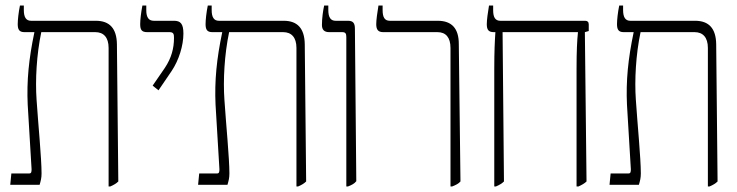

<svg xmlns="http://www.w3.org/2000/svg" viewBox="-20 -667 2660 693"><path d="M17 0H123C127 -14 130 -24 130 -41C130 -96 118 -217 112 -307C107 -378 112 -470 129 -551H324C354 -551 372 -532 372 -494V6H378C390 1 400 -5 407 -12L402 -508C401 -564 376 -592 326 -592H92C74 -592 66 -605 66 -631V-647H52C47 -623 44 -595 44 -580C44 -561 49 -551 68 -551H104V-550C84 -455 76 -375 80 -289L94 -56C94 -47 93 -41 86 -41H21Z M552 -341 599 -410C626 -450 642 -503 642 -546C642 -582 631 -592 608 -592H535C517 -592 508 -604 508 -630V-647H494C489 -622 486 -595 486 -580C486 -560 491 -551 511 -551H592C607 -551 608 -543 608 -530C608 -493 599 -458 575 -422L531 -358Z M695 0H801C805 -14 808 -24 808 -41C808 -96 796 -217 790 -307C785 -378 790 -470 807 -551H1002C1032 -551 1050 -532 1050 -494V6H1056C1068 1 1078 -5 1085 -12L1080 -508C1079 -564 1054 -592 1004 -592H770C752 -592 744 -605 744 -631V-647H730C725 -623 722 -595 722 -580C722 -561 727 -551 746 -551H782V-550C762 -455 754 -375 758 -289L772 -56C772 -47 771 -41 764 -41H699Z M1230 6H1236C1249 1 1259 -4 1266 -13L1261 -563C1261 -583 1255 -592 1236 -592H1191C1173 -592 1165 -605 1165 -631V-647H1150C1146 -629 1142 -601 1142 -577C1142 -560 1150 -551 1168 -551H1215C1227 -551 1230 -546 1230 -533Z M1606 6H1612C1625 1 1635 -4 1642 -12L1636 -508C1636 -564 1611 -592 1560 -592H1387C1368 -592 1361 -605 1361 -631V-647H1346C1342 -623 1338 -595 1338 -580C1338 -561 1344 -551 1363 -551H1559C1589 -551 1606 -532 1606 -494Z M1764 6H1770C1782 1 1792 -5 1799 -12L1794 -551H2066V-550C2063 -521 2061 -483 2061 -418V6H2068C2079 1 2090 -5 2097 -12L2091 -551L2105 -555V-579C2105 -588 2100 -592 2092 -592H1786C1768 -592 1760 -604 1760 -630V-647H1745C1741 -623 1737 -595 1737 -580C1737 -560 1743 -551 1762 -551H1768V-550C1766 -521 1764 -482 1764 -418Z M2180 0H2286C2290 -14 2293 -24 2293 -41C2293 -96 2281 -217 2275 -307C2270 -378 2275 -470 2292 -551H2487C2517 -551 2535 -532 2535 -494V6H2541C2553 1 2563 -5 2570 -12L2565 -508C2564 -564 2539 -592 2489 -592H2255C2237 -592 2229 -605 2229 -631V-647H2215C2210 -623 2207 -595 2207 -580C2207 -561 2212 -551 2231 -551H2267V-550C2247 -455 2239 -375 2243 -289L2257 -56C2257 -47 2256 -41 2249 -41H2184Z"/></svg>

Font: Noto Serif Hebrew Condensed ExtraLight
Style: Regular
Weight: 200
Width: 3
Designer: Monotype Design Team
Foundry: Monotype Imaging Inc.
Version: Version 2.004